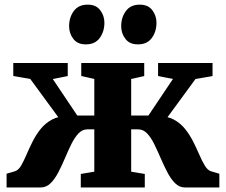

<svg xmlns="http://www.w3.org/2000/svg" viewBox="-20 -826 996 846"><path d="M9 0V-60.5L46 -71.5Q61.5 -76.5 73 -96.2Q84.5 -116 96.5 -144Q108.5 -172 123.5 -202Q138.5 -232 159.2 -257.8Q180 -283.5 209.2 -299.2Q238.5 -315 279.5 -313.5L282 -248L113.5 -478L38.5 -491V-548.5H278.5V-491L212.5 -478L320.5 -317H395.5V-478L338 -491V-548.5H615.5V-491L558 -478V-317H634L742 -478L676.5 -491V-548.5H916.5V-491L841.5 -478L673 -248L675.5 -313.5Q716.5 -315 745.8 -299.2Q775 -283.5 795.8 -257.5Q816.5 -231.5 831.5 -201.5Q846.5 -171.5 858.5 -143.8Q870.5 -116 882.5 -96.2Q894.5 -76.5 909 -71.5L946.5 -60.5V0H795Q770.5 0 751.8 -18.5Q733 -37 717.8 -66.2Q702.5 -95.5 688.5 -128Q674.5 -160.5 660.2 -189.8Q646 -219 628.8 -237.5Q611.5 -256 589 -256H558V-69.5L618 -59.5V0H336V-59.5L395.5 -69.5V-256H364.5Q342.5 -256 325.2 -237.5Q308 -219 293.8 -189.8Q279.5 -160.5 265.8 -128Q252 -95.5 236.8 -66.2Q221.5 -37 202.8 -18.5Q184 0 159 0ZM357.5 -630.5Q321.5 -630.5 303 -654.8Q284.5 -679 284.5 -710.5Q284.5 -749.5 305.2 -777.5Q326 -805.5 366 -805.5H367Q403 -805.5 421.5 -781.2Q440 -757 440 -725.5Q440 -687 419.5 -658.8Q399 -630.5 358.5 -630.5ZM587 -630.5Q551 -630.5 532.5 -654.8Q514 -679 514 -710.5Q514 -749.5 534.8 -777.5Q555.5 -805.5 595.5 -805.5H596.5Q632.5 -805.5 651 -781.2Q669.5 -757 669.5 -725.5Q669.5 -687 649 -658.8Q628.5 -630.5 588 -630.5Z"/></svg>

Font: Merriweather 36pt Black
Style: Regular
Weight: 900
Version: Version 2.100